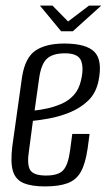

<svg xmlns="http://www.w3.org/2000/svg" viewBox="-20 -658 388 688"><path d="M141 10Q93 10 64.5 -2Q36 -14 26.5 -44.5Q17 -75 24 -133L59 -382Q70 -452 107.5 -477Q145 -502 210 -502Q289 -502 318.5 -472Q348 -442 333 -368Q324 -324 295.5 -297Q267 -270 229.5 -255Q192 -240 156 -233.5Q120 -227 98 -225L84 -119Q76 -69 88 -49Q100 -29 145 -29Q189 -29 206.5 -48Q224 -67 231 -118L239 -178H301L294 -126Q286 -71 269.5 -42Q253 -13 222 -1.5Q191 10 141 10ZM104 -262Q124 -264 149.5 -269.5Q175 -275 200.5 -286Q226 -297 244.5 -317.5Q263 -338 270 -369Q281 -414 270.5 -440.5Q260 -467 213 -467Q169 -467 148 -447.5Q127 -428 120 -376ZM199 -546 123 -638H168L224 -581L299 -638H343L241 -546Z"/></svg>

Font: Alumni Sans
Style: Italic
Weight: 400
Italic angle: -8°
Version: Version 1.016